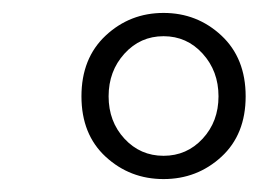

<svg xmlns="http://www.w3.org/2000/svg" viewBox="-20 -705 400 297"><path d="M233 -464Q269 -464 293.5 -490.5Q318 -517 318 -556Q318 -595 293.5 -622Q269 -649 233 -649Q197 -649 172.5 -622Q148 -595 148 -556Q148 -517 172.5 -490.5Q197 -464 233 -464ZM233 -428Q181 -428 143.5 -462.5Q106 -497 106 -556Q106 -615 143.5 -650Q181 -685 233 -685Q285 -685 322.5 -650Q360 -615 360 -556Q360 -497 322.5 -462.5Q285 -428 233 -428Z"/></svg>

Font: Source Serif 4 SmText
Style: Italic
Weight: 400
Italic angle: -12°
Designer: Frank Grießhammer
Foundry: Adobe
Version: Version 4.005;hotconv 1.1.0;makeotfexe 2.6.0